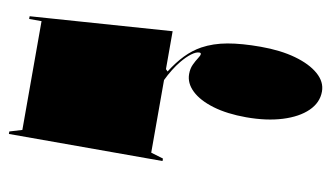

<svg xmlns="http://www.w3.org/2000/svg" viewBox="-59 -639 1325 763"><g transform="rotate(10 604.0 -257.5)"><path d="M12 0V-10L62 -25V-464H12V-475L582 -515V-362L590 -354Q616 -395 643.5 -423.5Q671 -452 705 -471Q749 -495 805 -505Q861 -515 938 -515Q1018 -515 1078.5 -498Q1139 -481 1173.5 -451Q1208 -421 1208 -382Q1208 -337 1172.5 -302.5Q1137 -268 1074 -248.5Q1011 -229 929 -229Q852 -229 795 -246Q738 -263 707 -292.5Q676 -322 676 -359Q676 -381 684 -398Q692 -415 700 -427Q708 -439 708 -445Q708 -450 701 -450Q688 -450 670 -436.5Q652 -423 633 -400Q619 -383 606 -362Q593 -341 582 -318V-25L632 -10V0Z"/></g></svg>

Font: Kalnia Expanded
Style: Bold
Weight: 700
Width: 7
Designer: Frida Medrano
Foundry: Frida Medrano
Version: Version 1.105